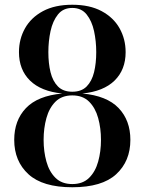

<svg xmlns="http://www.w3.org/2000/svg" viewBox="-20 -780 610 810"><path d="M40 -190Q40 -272 89.5 -324Q139 -376 242.5 -385.5Q153 -394.5 106.5 -440.2Q60 -486 60 -560Q60 -615 85.5 -660.5Q111 -706 161.2 -733Q211.5 -760 285 -760Q358.5 -760 408.8 -733Q459 -706 484.5 -660.5Q510 -615 510 -560Q510 -486 463.5 -440.2Q417 -394.5 327.5 -385.5Q431 -376 480.5 -324Q530 -272 530 -190Q530 -100 470.2 -45Q410.5 10 285 10Q160 10 100 -45Q40 -100 40 -190ZM184 -560Q184 -513 193.2 -475.2Q202.5 -437.5 224.5 -415.2Q246.5 -393 285 -393Q323.5 -393 345.5 -415.2Q367.5 -437.5 376.8 -475.2Q386 -513 386 -560Q386 -606 376.8 -648.8Q367.5 -691.5 345.5 -719Q323.5 -746.5 285 -746.5Q246.5 -746.5 224.5 -719Q202.5 -691.5 193.2 -648.8Q184 -606 184 -560ZM164 -190Q164 -141 175.8 -98.5Q187.5 -56 214 -29.8Q240.5 -3.5 285 -3.5Q329.5 -3.5 356 -29.8Q382.5 -56 394.2 -98.5Q406 -141 406 -190Q406 -239 394.2 -281.8Q382.5 -324.5 356 -351Q329.5 -377.5 285 -377.5Q240.5 -377.5 214 -351Q187.5 -324.5 175.8 -281.8Q164 -239 164 -190Z"/></svg>

Font: Bodoni* 16 Medium
Style: Regular
Weight: 500
Version: Version 2.2